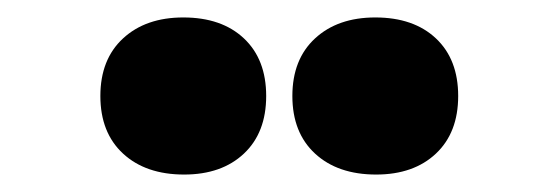

<svg xmlns="http://www.w3.org/2000/svg" viewBox="-20 -980 640 220"><path d="M191 -780Q147 -780 121 -804Q95 -828 95 -870Q95 -912 121 -936Q147 -960 190 -960Q234 -960 259.5 -936Q285 -912 285 -870Q285 -828 259.5 -804Q234 -780 191 -780ZM411 -780Q367 -780 341 -804Q315 -828 315 -870Q315 -912 341 -936Q367 -960 410 -960Q454 -960 479.5 -936Q505 -912 505 -870Q505 -828 479.5 -804Q454 -780 411 -780Z"/></svg>

Font: M PLUS Code Latin Expanded
Style: Bold
Weight: 700
Width: 7
Designer: Coji Morishita
Foundry: UNDERFOREST DESIGN
Version: Version 1.002; ttfautohint (v1.8.3)